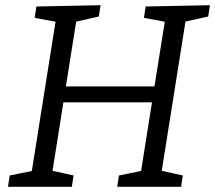

<svg xmlns="http://www.w3.org/2000/svg" viewBox="-20 -718 827 738"><path d="M10.6 0 17.3 -43.5 114.6 -63.2 100.5 -49.2 195.5 -647.2 205.9 -632.2 113.2 -649.5 119.9 -693 366.5 -698 359.8 -654.5 262.2 -632.5 274.8 -647.2 230.9 -371.8 220.5 -385.8H588.8L571.5 -371.8L615.4 -647.2L625.1 -632.2L533.2 -649.5L539.8 -693L787 -698L780.3 -654.5L681.4 -632.5L694.8 -647.2L599.8 -49.2L592.5 -63.5L682.7 -43.5L676 0H430.5L437.2 -43.5L533.8 -63.2L520.5 -49.2L566.4 -338.9L577.8 -324.6H209.8L225.9 -338.6L179.9 -49.2L173.2 -63.5L262.8 -43.5L256.1 0Z"/></svg>

Font: Bitter Thin
Style: Italic
Weight: 100
Italic angle: -9°
Designer: Sol Matas, and Bitter project Authors
Foundry: Sol Matas
Version: Version 2.002